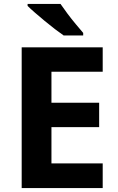

<svg xmlns="http://www.w3.org/2000/svg" viewBox="-20 -954 600 974"><path d="M501 0H90V-714H501V-590H241V-433H483V-309H241V-125H501ZM287 -934Q302 -912 322.5 -884.5Q343 -857 364.5 -831.5Q386 -806 402 -787V-774H303Q284 -787 258.5 -806.5Q233 -826 206.5 -848Q180 -870 157 -890Q134 -910 120 -924V-934Z"/></svg>

Font: Noto Sans Malayalam
Style: Regular
Weight: 400
Designer: Jelle Bosma - Monotype Design Team
Foundry: Monotype Imaging Inc.
Version: Version 2.103